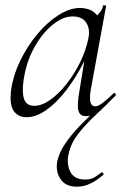

<svg xmlns="http://www.w3.org/2000/svg" viewBox="-20 -429 472 724"><path d="M270 275Q227 275 208 246Q189 217 196 179Q203 147 225 114Q247 81 279.5 47Q312 13 350 -21L333 1Q326 5 319.5 7Q313 9 304 9Q281 9 275.5 -12.5Q270 -34 280 -89L298 -199Q267 -137 230 -89Q193 -41 154.5 -14Q116 13 80 13Q48 13 31.5 -11Q15 -35 22 -91Q30 -146 56.5 -200.5Q83 -255 120.5 -300Q158 -345 200.5 -372Q243 -399 282 -399Q300 -399 317.5 -392.5Q335 -386 346 -371Q354 -378 360.5 -387.5Q367 -397 368 -407Q370 -410 375.5 -409Q381 -408 380 -406L322 -89Q312 -28 339 -28Q350 -28 368 -41.5Q386 -55 408 -77Q411 -80 415 -76Q419 -72 416 -69Q377 -29 339.5 6Q302 41 275 75.5Q248 110 239 150Q230 189 245 218.5Q260 248 301 248Q323 248 336.5 239.5Q350 231 363 221Q365 219 368.5 223.5Q372 228 370 230Q342 254 318 264.5Q294 275 270 275ZM109 -30Q138 -30 169.5 -52.5Q201 -75 230.5 -112Q260 -149 282 -194Q304 -239 313 -283Q321 -318 305.5 -343Q290 -368 251 -367Q215 -366 176.5 -334Q138 -302 108.5 -248.5Q79 -195 69 -127Q62 -80 71 -55Q80 -30 109 -30Z"/></svg>

Font: Cormorant Garamond Light
Style: Italic
Weight: 300
Italic angle: -10°
Designer: Christian Thalmann (Catharsis Fonts)
Foundry: Catharsis Fonts
Version: Version 4.001